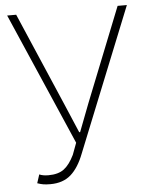

<svg xmlns="http://www.w3.org/2000/svg" viewBox="-53 -769 638 826"><g transform="rotate(-5 266.0 -356.5)"><path d="M75 4 87 -33Q102 -26 126 -26Q169 -26 193.5 -44.5Q218 -63 238 -104L257 -155L9 -726H48L223 -319L274 -199H278L324 -319L486 -726H526L277 -107Q254 -47 220 -17Q186 13 131 13Q113 13 101 11Q89 9 75 4Z"/></g></svg>

Font: Merged Yaku Han JP Thin
Style: Regular
Weight: 250
Designer: Ryoko NISHIZUKA 西塚涼子 (kana, bopomofo & ideographs); Paul D. Hunt (Latin, Greek & Cyrillic); Sandoll Communications 산돌커뮤니
Foundry: Adobe
Version: Version 2.004